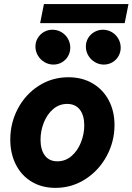

<svg xmlns="http://www.w3.org/2000/svg" viewBox="-20 -911 648 939"><path d="M30.3 -228.5Q30.3 -309.1 67.1 -379.2Q104 -449.2 169.2 -491.2Q234.4 -533.2 314.9 -533.2Q381.8 -533.2 432.9 -503.2Q483.9 -473.1 512 -420.2Q540 -367.2 540 -299.3Q540 -219.2 502 -148.4Q463.9 -77.6 397.7 -34.9Q331.5 7.8 251 7.8Q184.6 7.8 134.5 -22.5Q84.5 -52.7 57.4 -106.4Q30.3 -160.2 30.3 -228.5ZM392.1 -297.9Q392.1 -346.7 370.4 -374.8Q348.6 -402.8 308.6 -402.8Q269.5 -402.8 239.7 -377.2Q210 -351.6 194.1 -311Q178.2 -270.5 178.2 -227.5Q178.2 -178.7 199.5 -150.4Q220.7 -122.1 260.7 -122.1Q299.8 -122.1 329.6 -147.7Q359.4 -173.3 375.7 -214.1Q392.1 -254.9 392.1 -297.9ZM399.9 -683.1Q399.9 -706.1 411.1 -724.9Q422.4 -743.7 441.7 -754.6Q460.9 -765.6 483.4 -765.6Q506.8 -765.6 526.9 -753.9Q546.9 -742.2 558.6 -721.9Q570.3 -701.7 570.3 -677.7Q570.3 -655.8 559.6 -636.7Q548.8 -617.7 529.8 -606.4Q510.7 -595.2 487.8 -595.2Q464.4 -595.2 444.1 -607.2Q423.8 -619.1 411.9 -639.4Q399.9 -659.7 399.9 -683.1ZM153.3 -683.1Q153.3 -706.1 164.6 -724.9Q175.8 -743.7 194.8 -754.6Q213.9 -765.6 236.3 -765.6Q260.3 -765.6 280.3 -753.9Q300.3 -742.2 312 -721.9Q323.7 -701.7 323.7 -677.7Q323.7 -655.8 313 -636.7Q302.2 -617.7 283.2 -606.4Q264.2 -595.2 241.2 -595.2Q217.8 -595.2 197.5 -607.2Q177.2 -619.1 165.3 -639.4Q153.3 -659.7 153.3 -683.1ZM194.8 -891.1H608.4L589.8 -797.9H176.3Z"/></svg>

Font: Reddit Sans Vanilla ExtraBold
Style: Italic
Weight: 800
Italic angle: -11.25°
Designer: Stephen Hutchings
Version: Version 1.013